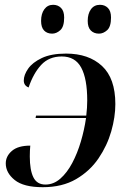

<svg xmlns="http://www.w3.org/2000/svg" viewBox="-20 -769 538 799"><path d="M128 -278 130 -288H339Q343 -321 343 -351Q343 -441 318 -487.5Q293 -534 237 -534Q184 -534 151.5 -499Q119 -464 99 -405Q79 -413 79 -434Q79 -457 97 -483Q115 -509 154 -527.5Q193 -546 255 -546Q349 -546 404.5 -494.5Q460 -443 460 -336Q460 -282 443 -222.5Q426 -163 390 -110Q354 -57 296.5 -23.5Q239 10 158 10Q78 10 41 -20Q4 -50 4 -89Q4 -119 29.5 -141Q55 -163 106 -163Q105 -153 104.5 -141.5Q104 -130 104 -118Q104 -61 119 -31Q134 -1 169 -1Q203 -1 231 -25.5Q259 -50 280.5 -90.5Q302 -131 316.5 -180Q331 -229 338 -278ZM392 -629Q371 -629 358 -642Q345 -655 345 -682Q345 -712 358.5 -730.5Q372 -749 396 -749Q416 -749 429 -736Q442 -723 442 -696Q442 -658 426 -643.5Q410 -629 392 -629ZM197 -629Q176 -629 163.5 -642Q151 -655 151 -682Q151 -712 164.5 -730.5Q178 -749 201 -749Q221 -749 234 -736Q247 -723 247 -696Q247 -658 231 -643.5Q215 -629 197 -629Z"/></svg>

Font: Noto Serif Display Medium
Style: Italic
Weight: 500
Italic angle: -12°
Designer: Monotype Design Team
Foundry: Monotype Imaging Inc.
Version: Version 2.009